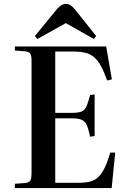

<svg xmlns="http://www.w3.org/2000/svg" viewBox="-20 -960 654 980"><path d="M56 0V-22L110 -26Q129 -29 135 -39Q141 -49 141 -78V-651Q141 -676 134.5 -686Q128 -696 108 -698L56 -702V-723H522L551 -555L527 -549Q511 -594 495.5 -622.5Q480 -651 461 -667.5Q442 -684 416 -690.5Q390 -697 352 -697H262V-384H348Q379 -384 395.5 -390.5Q412 -397 421 -416.5Q430 -436 440 -475L463 -478V-266L440 -262Q432 -301 423 -321Q414 -341 397 -348.5Q380 -356 348 -356H262V-27H380Q416 -27 440.5 -33.5Q465 -40 482.5 -57Q500 -74 514.5 -104Q529 -134 543 -181H568L550 0ZM171 -761 158 -776 272 -915Q282 -926 292.5 -933Q303 -940 316 -940Q330 -940 340 -933.5Q350 -927 364 -910L471 -776L459 -761L316 -842Z"/></svg>

Font: Literata 60pt Medium
Style: Regular
Weight: 500
Designer: Latin by Veronika Burian and Jose Scaglione. Greek by Irene Vlachou. Cyrillic by Vera Evstafieva.
Foundry: TypeTogether
Version: Version 3.103;gftools[0.9.29]